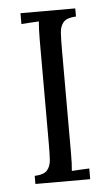

<svg xmlns="http://www.w3.org/2000/svg" viewBox="-44 -558 340 589"><g transform="rotate(-5 126.0 -263.0)"><path d="M210.1 -500.9Q182.3 -499.8 171.6 -487.9Q161 -476 159.7 -455.6Q158.4 -435.3 158.4 -408.5V-89.5Q158.4 -69.3 157.9 -54.5Q157.3 -39.6 156.2 -30.1Q169.8 -30.8 183.2 -31.7Q196.6 -32.6 210.1 -33V0H41.4V-24.9Q69.7 -26 80.1 -38Q90.6 -49.9 91.9 -70.2Q93.1 -90.6 93.1 -117V-441.5Q93.1 -456.9 93.7 -470.7Q94.2 -484.4 95.3 -495.8Q81.8 -495.4 68.4 -494.3Q55 -493.2 41.4 -492.5V-525.9H210.1Z"/></g></svg>

Font: Parastoo
Style: Regular
Weight: 400
Foundry: Saber Rastikerdar (saber.rastikerdar@gmail.com)
Version: Version 3.000